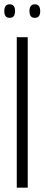

<svg xmlns="http://www.w3.org/2000/svg" viewBox="-39 -873 207 893"><path d="M39 0V-700H90V0ZM123 -790Q98 -790 98 -821Q98 -853 123 -853Q148 -853 148 -821Q148 -790 123 -790ZM6 -790Q-19 -790 -19 -821Q-19 -853 6 -853Q31 -853 31 -821Q31 -790 6 -790Z"/></svg>

Font: Georama Extra Condensed Light
Style: Regular
Weight: 300
Width: 2
Designer: Jean-Baptiste Levee
Foundry: Production Type
Version: Version 1.000